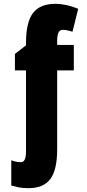

<svg xmlns="http://www.w3.org/2000/svg" viewBox="-20 -744 453 1004"><path d="M116 -519V-507L58 -462V-376H116V48Q116 104 90 104Q63 104 39 94V226Q56 231 77 235.5Q98 240 129 240Q207 240 243 192.5Q279 145 279 35V-376H366V-509H279V-532Q279 -588 307 -588Q329 -588 359 -578L389 -698Q325 -724 269 -724Q190 -724 153 -676.5Q116 -629 116 -519Z"/></svg>

Font: Noto Sans Display Condensed Black
Style: Regular
Weight: 900
Width: 3
Designer: Monotype Design team
Foundry: Monotype Imaging Inc.
Version: 1.000